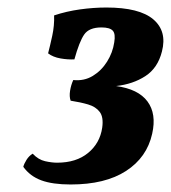

<svg xmlns="http://www.w3.org/2000/svg" viewBox="-20 -782 455 511"><path d="M168 -291Q120 -291 90 -302Q60 -313 42 -338Q44 -346 50.5 -356.5Q57 -367 67 -373Q82 -357 100 -353Q118 -349 132 -349Q183 -349 214.5 -375Q246 -401 252 -442Q256 -470 245.5 -484Q235 -498 214.5 -504Q194 -510 168 -514Q164 -525 166.5 -540.5Q169 -556 175 -569Q204 -566 227 -580Q250 -594 265 -618Q280 -642 284 -669Q288 -692 280 -700.5Q272 -709 250 -709Q217 -709 204 -690Q191 -671 178 -624Q161 -623 141 -626.5Q121 -630 108 -640Q113 -659 119 -686.5Q125 -714 124 -741Q157 -752 193 -757Q229 -762 263 -762Q351 -762 388 -730.5Q425 -699 411 -645Q400 -601 367 -579.5Q334 -558 289 -553Q348 -545 372.5 -512Q397 -479 385 -426Q371 -363 315.5 -327Q260 -291 168 -291Z"/></svg>

Font: Vollkorn Black
Style: Italic
Weight: 900
Italic angle: -11°
Designer: Friedrich Althausen
Foundry: Friedrich Althausen
Version: Version 5.000; ttfautohint (v1.8.3)